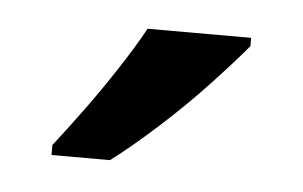

<svg xmlns="http://www.w3.org/2000/svg" viewBox="-28 -801 361 229"><g transform="rotate(5 152.5 -686.0)"><path d="M265 -756Q250 -738 223 -709Q196 -680 165 -652Q134 -624 110 -606H40V-618Q55 -637 74 -663Q93 -689 111 -716.5Q129 -744 141 -766H265Z"/></g></svg>

Font: Noto Sans Telugu Medium
Style: Regular
Weight: 500
Designer: Jelle Bosma - Monotype Design Team
Foundry: Monotype Imaging Inc.
Version: Version 2.005; ttfautohint (v1.8.4.7-5d5b)